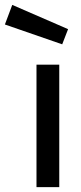

<svg xmlns="http://www.w3.org/2000/svg" viewBox="-80 -764 330 784"><path d="M0 0ZM69 -500H162V0H69ZM-60 -664 -30 -744 198 -645 174 -583Z"/></svg>

Font: Cairo SemiBold
Style: Regular
Weight: 600
Designer: Mohamed Gaber, the designers of Titillium
Foundry: Kief Type Foundry
Version: Version 2.009; ttfautohint (v1.5.33-1714) -l 8 -r 50 -G 200 